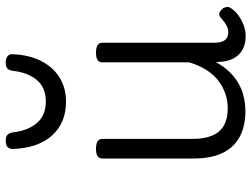

<svg xmlns="http://www.w3.org/2000/svg" viewBox="-126 -752 896 685"><g transform="rotate(-90 322.5 -409.0)"><path d="M269 18Q216 18 178 -2Q140 -22 120 -63Q100 -104 100 -166V-492Q100 -504 108.5 -509.5Q117 -515 134 -515Q152 -515 161 -509.5Q170 -504 170 -492V-169Q170 -129 181.5 -101Q193 -73 217.5 -59Q242 -45 278 -45Q307 -45 332.5 -54Q358 -63 379.5 -80Q401 -97 417 -123Q433 -149 443 -182V-493Q443 -504 451.5 -509.5Q460 -515 478 -515Q495 -515 504 -509.5Q513 -504 513 -493V-94Q513 -77 517 -65.5Q521 -54 529.5 -48.5Q538 -43 550 -43Q560 -43 568.5 -46.5Q577 -50 586 -56.5Q595 -63 603 -70Q610 -77 618 -75Q626 -73 634 -64Q639 -58 640.5 -49.5Q642 -41 636 -33Q626 -18 610 -6.5Q594 5 575 12Q556 19 537 19Q515 19 498.5 12.5Q482 6 470.5 -6Q459 -18 452.5 -34.5Q446 -51 445 -72L444 -87Q429 -60 410 -40Q391 -20 368.5 -7Q346 6 320.5 12Q295 18 269 18ZM303 -622Q227 -622 182 -672Q137 -722 134 -813Q134 -823 140.5 -830Q147 -837 163 -837Q179 -837 185 -830.5Q191 -824 193 -813Q199 -758 226.5 -726Q254 -694 303 -694Q353 -694 380 -726Q407 -758 413 -813Q415 -825 421 -831Q427 -837 442 -837Q458 -837 465.5 -830Q473 -823 472 -813Q470 -755 448.5 -712Q427 -669 389.5 -645.5Q352 -622 303 -622Z"/></g></svg>

Font: Playwrite CL Light
Style: Regular
Weight: 300
Designer: Veronika Burian, José Scaglione
Foundry: TypeTogether
Version: Version 1.002